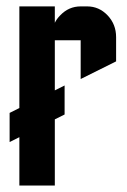

<svg xmlns="http://www.w3.org/2000/svg" viewBox="-20 -575 395 595"><path d="M149.9 0H40V-149.9L9.8 -134.8V-225.1L40 -240.2V-555.2H149.9V-504.4Q155.8 -516.6 166.5 -527.3Q192.9 -555.2 230 -555.2H250Q287.1 -555.2 313.5 -527.3Q339.8 -499.5 339.8 -460V-384.8L230 -330.1V-450.2H149.9V-294.9L180.2 -310.1V-220.2L149.9 -205.1Z"/></svg>

Font: Horta
Style: Regular
Weight: 600
Width: 3
Version: Version 0.11